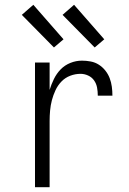

<svg xmlns="http://www.w3.org/2000/svg" viewBox="-20 -781 540 801"><path d="M126 0V-520H187V-406Q194 -429 205 -451.5Q216 -474 233 -491.5Q250 -509 273.5 -518.5Q297 -528 322 -528Q340 -528 358.5 -524.5Q377 -521 392.5 -511Q408 -501 419.5 -486.5Q431 -472 437.5 -455Q444 -438 446.5 -419.5Q449 -401 449 -382H388Q388 -399 385 -415.5Q382 -432 372.5 -445.5Q363 -459 347.5 -466Q332 -473 316 -473Q294 -473 273 -465Q252 -457 236.5 -441Q221 -425 211.5 -404.5Q202 -384 196.5 -363Q191 -342 189 -320Q187 -298 187 -276V0ZM375 -583 241 -719 289 -761 415 -617ZM205 -583 71 -719 119 -761 245 -617Z"/></svg>

Font: Iosevka SS18 Light
Style: Regular
Weight: 300
Monospace: yes
Designer: Belleve Invis
Foundry: Belleve Invis
Version: Version 25.1.1; ttfautohint (v1.8.4)